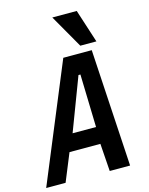

<svg xmlns="http://www.w3.org/2000/svg" viewBox="-148 -1061 888 1147"><g transform="rotate(-15 296.0 -487.0)"><path d="M291.5 -725H467.5L510.5 0H384.5L372.5 -171H181.5L111.5 0H-8.5ZM373.5 -275 364.5 -602H352.5L228.5 -275ZM290.5 -974.5H441.5L508 -768.5H408.5Z"/></g></svg>

Font: JuliaMono
Style: Bold Italic
Weight: 700
Italic angle: -9°
Monospace: yes
Designer: cormullion
Foundry: corm
Version: Version 0.057; ttfautohint (v1.8.4)